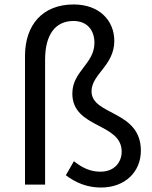

<svg xmlns="http://www.w3.org/2000/svg" viewBox="-20 -827 682 860"><path d="M432 13C542 13 611 -59 611 -152C611 -334 390 -309 390 -418C390 -495 492 -533 492 -644C492 -733 427 -807 310 -807C171 -807 92 -716 92 -576V0H182V-559C182 -675 230 -733 309 -733C370 -733 403 -692 403 -635C403 -541 304 -508 304 -408C304 -251 525 -278 525 -148C525 -100 492 -58 430 -58C387 -58 351 -73 311 -105L275 -42C320 -8 371 13 432 13Z"/></svg>

Font: Noto Sans JP
Style: Regular
Weight: 400
Designer: Ryoko NISHIZUKA  (kana, bopomofo & ideographs); Paul D. Hunt (Latin, Greek & Cyrillic); Sandoll Communications , Soo-you
Foundry: Adobe
Version: Version 2.002;hotconv 1.0.116;makeotfexe 2.5.65601